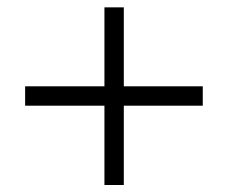

<svg xmlns="http://www.w3.org/2000/svg" viewBox="-20 -568 635 535"><path d="M545 -327.5H325V-547.5H271V-327.5H50V-273.5H271V-52.5H325V-273.5H545Z"/></svg>

Font: Beautique Display Medium
Style: Bold
Weight: 900
Designer: Nhat-Quang Ngo
Version: Version 1.100;Glyphs 3.2.3 (3260)